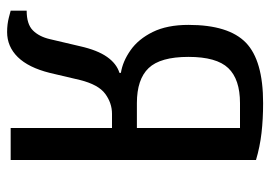

<svg xmlns="http://www.w3.org/2000/svg" viewBox="-130 -620 760 540"><g transform="rotate(90 250.0 -350.0)"><path d="M70 10Q48 10 29 5Q10 0 10 0V-45Q48 -45 65.5 -62.5Q83 -80 90 -110L110 -195Q121 -244 140 -271Q159 -298 185 -306V-310Q153 -315 121.5 -337Q90 -359 70 -399.5Q50 -440 50 -500Q50 -613 100 -661.5Q150 -710 270 -710Q315 -710 354 -705.5Q393 -701 430 -690V0H340V-285H300Q270 -285 244 -266Q218 -247 205 -195L185 -110Q170 -50 140.5 -20Q111 10 70 10ZM270 -355H340V-645H270Q203 -645 171.5 -612Q140 -579 140 -500Q140 -421 171.5 -388Q203 -355 270 -355Z"/></g></svg>

Font: Cuprum
Style: Regular
Weight: 400
Designer: Jovanny Lemonad
Foundry: Jovanny Lemonad
Version: Version 3.000